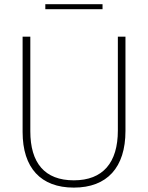

<svg xmlns="http://www.w3.org/2000/svg" viewBox="-20 -868 692 896"><path d="M324.5 7.5C480 7.5 565.5 -86.5 565.5 -257V-697H530V-259C530 -109 460.5 -26.5 324.5 -26.5C188.5 -26.5 121.5 -107.5 121.5 -255.5V-697H85.5V-252C85.5 -84.5 170.5 7.5 324.5 7.5ZM191.5 -825H458.5V-848.5H191.5Z"/></svg>

Font: HK Grotesk ExtraLight
Style: Regular
Weight: 200
Designer: Alfredo Marco Pradil
Foundry: Hanken Design Co.
Version: Version 3.001;FEAKit 1.0